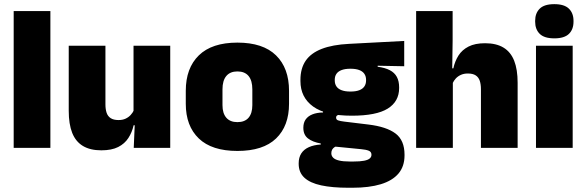

<svg xmlns="http://www.w3.org/2000/svg" viewBox="-20 -713 2828 926"><path d="M46 0V-659.5H223V0Z M488.5 -492.5V-209.5Q488.5 -186 494.2 -169Q500 -152 514 -143Q528 -134 552 -134Q571 -134 585.2 -140.5Q599.5 -147 609.8 -158Q620 -169 626 -182L653 -109H624.5Q617 -75 599.2 -47.5Q581.5 -20 550 -4Q518.5 12 468.5 12Q415 12 380 -9Q345 -30 328.2 -72.2Q311.5 -114.5 311.5 -179V-492.5ZM801 -492.5V0H625L630.5 -126.5L624 -144.5V-492.5Z M1125 15Q1001.5 15 938.8 -45.2Q876 -105.5 876 -212.5V-275Q876 -384.5 939 -446Q1002 -507.5 1125 -507.5Q1248.5 -507.5 1311.2 -446Q1374 -384.5 1374 -275V-212.5Q1374 -105.5 1311.5 -45.2Q1249 15 1125 15ZM1125 -124Q1160.5 -124 1178.8 -145.2Q1197 -166.5 1197 -206V-282Q1197 -324.5 1178.8 -346.5Q1160.5 -368.5 1125 -368.5Q1090 -368.5 1071.5 -346.5Q1053 -324.5 1053 -282V-206Q1053 -166.5 1071.5 -145.2Q1090 -124 1125 -124Z M1676.5 -155Q1551.5 -155 1490.2 -199.2Q1429 -243.5 1429 -322V-328Q1429 -383 1454.2 -420Q1479.5 -457 1531.5 -477.2Q1583.5 -497.5 1663.5 -501.5L1929.5 -515.5V-393.5L1801.5 -396V-391Q1837 -386.5 1860 -374.5Q1883 -362.5 1894 -342Q1905 -321.5 1905 -291.5V-288.5Q1905 -223.5 1850 -189.2Q1795 -155 1676.5 -155ZM1667.5 66H1684Q1717 66 1736 62.2Q1755 58.5 1763.2 51.2Q1771.5 44 1771.5 34V33Q1771.5 19 1758.2 13.8Q1745 8.5 1722 6.5L1575 -8L1612.5 -10.5Q1602 -8.5 1594.2 -3.8Q1586.5 1 1582.2 8.2Q1578 15.5 1578 25.5V26.5Q1578 38.5 1586.8 47.5Q1595.5 56.5 1615.2 61.2Q1635 66 1667.5 66ZM1659.5 192.5Q1582.5 192.5 1529 181Q1475.5 169.5 1448 144Q1420.5 118.5 1420.5 77V75Q1420.5 46.5 1433 27Q1445.5 7.5 1469.5 -3.2Q1493.5 -14 1527 -16V-21Q1487.5 -28 1465.2 -45.5Q1443 -63 1443 -96V-97Q1443 -121 1454.2 -137Q1465.5 -153 1486.8 -161.5Q1508 -170 1538 -170.5V-190L1655.5 -160H1624Q1612 -160 1606.5 -156.5Q1601 -153 1601 -146V-145.5Q1601 -136 1610.5 -132.5Q1620 -129 1640.5 -126.5L1756 -112.5Q1844 -102 1887.5 -69.2Q1931 -36.5 1931 33V36.5Q1931 89.5 1901.8 124Q1872.5 158.5 1816.5 175.5Q1760.5 192.5 1680 192.5ZM1670 -271.5Q1696 -271.5 1712.5 -277.8Q1729 -284 1737.2 -296Q1745.5 -308 1745.5 -325V-328Q1745.5 -345 1737.2 -357Q1729 -369 1712.5 -375.2Q1696 -381.5 1670 -381.5Q1644.5 -381.5 1627.8 -375.2Q1611 -369 1602.8 -357.2Q1594.5 -345.5 1594.5 -328V-325Q1594.5 -308 1602.8 -296Q1611 -284 1627.8 -277.8Q1644.5 -271.5 1670 -271.5Z M2299.5 0V-283Q2299.5 -306.5 2293.8 -323.5Q2288 -340.5 2274.2 -349.5Q2260.5 -358.5 2236 -358.5Q2217.5 -358.5 2203 -352Q2188.5 -345.5 2178.5 -334.8Q2168.5 -324 2162.5 -310.5L2126.5 -383.5H2166.5Q2174 -418 2191.2 -445.2Q2208.5 -472.5 2239.8 -488.5Q2271 -504.5 2319.5 -504.5Q2373.5 -504.5 2408.2 -483.5Q2443 -462.5 2459.8 -420.2Q2476.5 -378 2476.5 -313.5V0ZM1987 0V-659.5H2163V-516.5L2160.5 -345.5L2164 -331.5V0Z M2565 0V-492.5H2742V0ZM2653.5 -528Q2605 -528 2583 -549.8Q2561 -571.5 2561 -608.5V-612.5Q2561 -649.5 2583 -671.2Q2605 -693 2653.5 -693Q2701.5 -693 2723.8 -671.2Q2746 -649.5 2746 -612.5V-608.5Q2746 -571 2723.8 -549.5Q2701.5 -528 2653.5 -528Z"/></svg>

Font: Anek Odia Medium ExtraBold
Style: Regular
Weight: 800
Version: Version 1.003